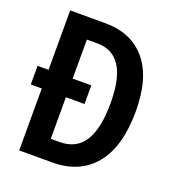

<svg xmlns="http://www.w3.org/2000/svg" viewBox="-130 -817 840 920"><g transform="rotate(20 289.5 -357.0)"><path d="M250 -714Q384 -714 458 -625.5Q532 -537 532 -367Q532 -187 455.5 -93.5Q379 0 239 0H71V-316H15V-411H71V-714ZM248 -610H194V-411H289V-316H194V-104H239Q324 -104 364.5 -168.5Q405 -233 405 -362Q405 -489 365 -549.5Q325 -610 248 -610Z"/></g></svg>

Font: Avrile Sans Condensed SemiBold
Style: Regular
Weight: 600
Width: 3
Designer: Monotype Design Team
Foundry: Monotype Imaging Inc.
Version: Version 2.001;September 10, 2019;FontCreator 11.5.0.2425 64-